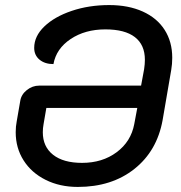

<svg xmlns="http://www.w3.org/2000/svg" viewBox="-20 -729 716 758"><path d="M42 -207Q42 -230 46 -250L60 -331Q64 -356 86 -373.5Q108 -391 135 -391H537L549 -456Q552 -476 552 -493Q552 -552 512.5 -582.5Q473 -613 396 -613Q316 -613 259 -575Q202 -537 191 -476Q157 -476 136 -493.5Q115 -511 115 -540Q115 -586 155 -624.5Q195 -663 263 -686Q331 -709 411 -709Q487 -709 543.5 -683.5Q600 -658 630 -611Q660 -564 660 -501Q660 -476 656 -453L622 -255Q600 -133 510.5 -62Q421 9 287 9Q216 9 160 -19Q104 -47 73 -96Q42 -145 42 -207ZM510 -239 522 -303H163L152 -239Q149 -223 149 -207Q149 -150 189.5 -118Q230 -86 304 -86Q384 -86 440.5 -128Q497 -170 510 -239Z"/></svg>

Font: K2D Medium
Style: Italic
Weight: 500
Italic angle: -10°
Designer: Katatrad Aksorn Co.,Ltd.
Foundry: Cadson Demak Co.,Ltd.
Version: Version 1.000; ttfautohint (v1.6)